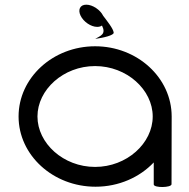

<svg xmlns="http://www.w3.org/2000/svg" viewBox="-20 -778 786 800"><path d="M694.7 -10.5 695.3 -292.6C695.3 -454.1 552.1 -585.2 376.3 -585.2C200.5 -585.2 57.4 -454.1 57.4 -292.6C57.4 -131.1 201.3 0 378.1 0C474.9 0 561.8 -39.2 620.6 -101.2C620.6 -70.6 620.6 -40.1 620.6 -9.5C620.6 5.5 694.7 4.5 694.7 -10.5ZM136.1 -292.6C136.1 -404.1 243.8 -502.7 376.2 -502.7C508.5 -502.7 616.3 -404.1 616.3 -292.6C616.3 -181.1 508.5 -82.5 376.2 -82.5C243.8 -82.5 136.1 -181.1 136.1 -292.6ZM316 -712.2C328.4 -687.2 358.7 -666 385.1 -666C393.3 -666 399.9 -668 404.9 -671.6C423 -635.5 399.8 -629.5 376.7 -616C411.5 -620.6 455.2 -631 453.7 -642.2C452.3 -658.5 425.2 -691.8 409.9 -712.2C397.6 -737.2 365.9 -758.5 339.5 -758.5C313 -758.5 303.7 -737.2 316 -712.2Z"/></svg>

Font: Hi.
Style: Tall Regular
Weight: 400
Designer: Mew Too, Robert Jablonski
Foundry: Cannot Into Space Fonts
Version: Version 1.996